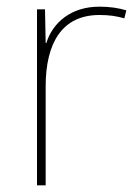

<svg xmlns="http://www.w3.org/2000/svg" viewBox="-20 -556 415 576"><path d="M278 -536C193 -536 138 -488 119 -427H117L115 -528H91V0H117V-297C117 -428 167 -511 278 -511C308 -511 328 -508 353 -501L359 -525C335 -532 310 -536 278 -536Z"/></svg>

Font: Noto Sans Thai Looped Thin
Style: Regular
Weight: 100
Designer: Sasikarn Vongin, Ben Mitchell
Foundry: The Fontpad Ltd
Version: Version 1.001